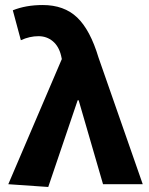

<svg xmlns="http://www.w3.org/2000/svg" viewBox="-20 -733 592 764"><path d="M172 11 13 0 226 -498 223 -512Q214 -549 190 -569Q166 -589 133 -589Q98 -589 63 -573L31 -692Q83 -713 150 -713Q235 -713 287 -663.5Q339 -614 372 -504L548 0H390L293 -334H289Z"/></svg>

Font: Toshiba Sans
Style: Bold
Weight: 700
Designer: Paul D. Hunt
Foundry: Toshiba Corporation
Version: Version 2.020;PS 2.0;hotconv 1.0.86;makeotf.lib2.5.63406